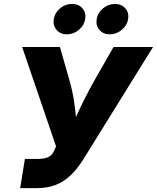

<svg xmlns="http://www.w3.org/2000/svg" viewBox="-20 -970 809 990"><path d="M84 0 108.4 -150.4H171.4Q209.5 -150.4 229.2 -160.2Q249 -169.9 258.3 -191.4L269 -215.3L94.2 -727.5H289.1L336.4 -562Q353 -505.4 361.1 -452.4Q369.1 -399.4 372.8 -352.8Q376.5 -306.2 379.4 -268.1H327.1Q344.2 -306.2 365 -352.5Q385.7 -398.9 411.9 -451.7Q438 -504.4 470.7 -562L565.4 -727.5H769L410.6 -149.9Q379.4 -99.6 344.2 -66.2Q309.1 -32.7 266.8 -16.4Q224.6 0 170.9 0ZM546.4 -793Q512.2 -793 492.7 -815.9Q473.1 -838.9 478.5 -871.6Q483.9 -904.3 511.2 -927Q538.6 -949.7 572.3 -949.7Q606.4 -949.7 626.2 -927Q646 -904.3 640.6 -871.6Q635.3 -838.9 607.7 -815.9Q580.1 -793 546.4 -793ZM325.2 -793Q291 -793 271.5 -815.9Q252 -838.9 257.3 -871.6Q262.7 -904.3 289.8 -927Q316.9 -949.7 351.1 -949.7Q385.3 -949.7 405 -927Q424.8 -904.3 419.4 -871.6Q414.1 -838.9 386.5 -815.9Q358.9 -793 325.2 -793Z"/></svg>

Font: Inter 18pt ExtraBold
Style: Italic
Weight: 800
Italic angle: -9.3988°
Designer: Rasmus Andersson
Foundry: rsms
Version: Version 4.001;git-66647c0bb